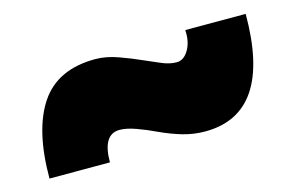

<svg xmlns="http://www.w3.org/2000/svg" viewBox="-47 -521 688 445"><g transform="rotate(-15 297.0 -298.5)"><path d="M403 -185Q376 -185 350 -192.5Q324 -200 296 -213Q273 -224 250.5 -232Q228 -240 212 -240Q171 -240 171 -173H26Q26 -289 67.5 -351Q109 -413 200 -413Q226 -413 255 -402.5Q284 -392 306 -382Q323 -375 343 -366Q363 -357 381 -357Q398 -357 409.5 -376.5Q421 -396 419 -424H564Q564 -185 403 -185Z"/></g></svg>

Font: Lexend Black
Style: Regular
Weight: 900
Designer: Bonnie Shaver-Troup, Thomas Jockin
Foundry: Lexend
Version: Version 1.007; ttfautohint (v1.8.3)